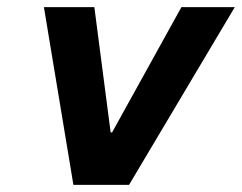

<svg xmlns="http://www.w3.org/2000/svg" viewBox="-20 -516 675 536"><path d="M184.9 0 102.6 -496H243.4L288.9 -146.3H292.9L486.4 -496H635.4L340.3 0Z"/></svg>

Font: Atkinson Hyperlegible Mono ExtraLight
Style: Italic
Weight: 200
Italic angle: -12°
Monospace: yes
Designer: Elliott Scott, Megan Eiswerth, Linus Boman, Theodore Petrosky, Letters from Sweden
Foundry: Applied Design Works, Letters from Sweden
Version: Version 2.001